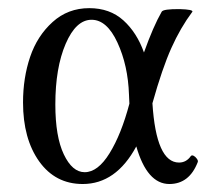

<svg xmlns="http://www.w3.org/2000/svg" viewBox="-20 -445 515 476"><path d="M185.1 11.2Q117.2 11.2 77.1 -44.9Q37.1 -101.1 37.1 -190.9Q37.1 -252 54.7 -304Q72.3 -356 110.4 -390.4Q148.4 -424.8 201.2 -424.8Q252.4 -424.8 285.9 -394.5Q319.3 -364.3 336.9 -314.9Q359.9 -379.4 380.9 -416Q384.8 -422.9 426.3 -422.4Q459 -421.4 457 -416Q427.2 -376 404.8 -325.9Q382.3 -275.9 357.9 -189Q367.2 -42 423.8 -42Q441.9 -42 453.1 -58.1Q455.6 -61 460 -58.8Q464.4 -56.6 468 -51.5Q471.7 -46.4 470.2 -43Q449.2 11.2 399.9 11.2Q344.7 11.2 317.9 -82Q267.6 11.2 185.1 11.2ZM117.2 -186Q117.2 -106.4 138.2 -62.3Q159.2 -18.1 189.9 -18.1Q222.7 -18.1 251.7 -65.2Q280.8 -112.3 300.8 -188Q300.8 -191.4 300.3 -198.7Q299.8 -206.1 299.8 -210Q297.4 -282.7 271.2 -339.4Q245.1 -396 207 -396Q168.5 -396 142.8 -336.4Q117.2 -276.9 117.2 -186Z"/></svg>

Font: Junicode SmCond
Style: Regular
Weight: 400
Width: 4
Designer: Peter S. Baker
Version: Version 2.206